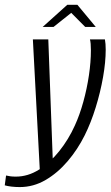

<svg xmlns="http://www.w3.org/2000/svg" viewBox="-89 -658 458 795"><path d="M-7.2 116.6Q-24.9 116.6 -41.2 114.7Q-57.5 112.8 -69.3 109.4L-63.9 68.7Q-55.8 70.7 -46.2 72Q-36.7 73.3 -23.6 73.3Q26.5 73.3 72.2 44.6Q117.8 16 156.3 -32.2Q194.9 -80.4 221 -138.5Q241.3 -182.9 256.1 -236.8Q271 -290.7 279.2 -346.1Q287.4 -401.4 287.4 -449.4Q287.4 -464.8 286.4 -476.5Q285.4 -488.1 283.4 -495H345.4Q348.7 -477.3 348.7 -452.3Q348.7 -401.1 337.7 -338.5Q326.7 -276 307.2 -213.1Q287.8 -150.2 261.8 -97.9Q232.8 -39.4 191.2 9.4Q149.7 58.2 99.5 87.4Q49.4 116.6 -7.2 116.6ZM76.3 55.3 47.1 -495H111L130.5 30.7ZM87.6 -546.4 189.7 -638.2H231.4L307.6 -546.4H263.9L205.9 -604.8L132.6 -546.4Z"/></svg>

Font: Alumni Sans Thin
Style: Italic
Weight: 100
Italic angle: -8°
Designer: Robert E. Leuschke
Foundry: Robert E. Leuschke
Version: Version 1.016